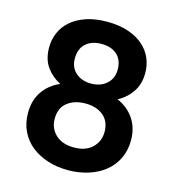

<svg xmlns="http://www.w3.org/2000/svg" viewBox="-112 -838 867 949"><g transform="rotate(15 321.5 -363.5)"><path d="M175 -386Q130 -409 102.5 -448Q75 -487 75 -547Q75 -586 90 -621.5Q105 -657 135.5 -684Q166 -711 212.5 -727Q259 -743 321 -743Q383 -743 429.5 -727Q476 -711 506.5 -684Q537 -657 552 -621.5Q567 -586 567 -547Q567 -489 539 -448.5Q511 -408 468 -386Q522 -363 553.5 -317Q585 -271 585 -207Q585 -155 565 -113.5Q545 -72 509.5 -43.5Q474 -15 425.5 0.5Q377 16 321 16Q265 16 217 0.5Q169 -15 133.5 -43.5Q98 -72 78 -113.5Q58 -155 58 -207Q58 -272 89.5 -317.5Q121 -363 175 -386ZM321 -427Q369 -427 400 -454.5Q431 -482 431 -527Q431 -577 401.5 -603.5Q372 -630 321 -630Q272 -630 242 -603.5Q212 -577 212 -526Q212 -481 242.5 -454Q273 -427 321 -427ZM321 -325Q266 -325 229.5 -297Q193 -269 193 -213Q193 -164 227 -132Q261 -100 321 -100Q381 -100 414.5 -132.5Q448 -165 448 -213Q448 -267 413 -296Q378 -325 321 -325Z"/></g></svg>

Font: SVN-Poppins SemiBold
Style: Regular
Weight: 600
Designer: Ninad Kale (Devanagari), Jonny Pinhorn (Latin)
Foundry: Indian Type Foundry
Version: Version 3.002 2017